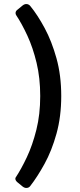

<svg xmlns="http://www.w3.org/2000/svg" viewBox="-20 -794 397 950"><path d="M110 136Q101 136 92 129L64 106Q58 100 56.5 94.5Q55 89 57 85Q85 43 113 -16.5Q141 -76 160 -152Q179 -228 179 -319Q179 -408 161 -483Q143 -558 115.5 -617.5Q88 -677 60 -719Q57 -724 57 -729Q57 -738 64 -744L92 -767Q101 -774 110 -774Q122 -774 130 -764Q166 -720 201 -655Q236 -590 259.5 -505.5Q283 -421 283 -319Q283 -217 259.5 -132.5Q236 -48 200.5 16.5Q165 81 130 126Q123 136 110 136Z"/></svg>

Font: Miriam Libre SemiBold
Style: Regular
Weight: 600
Version: Version 2.000